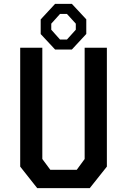

<svg xmlns="http://www.w3.org/2000/svg" viewBox="-20 -978 660 998"><path d="M173.5 0H446.5L535.5 -112V-730H420V-151.5L379 -95.5H241.5L200 -151.5V-730H85V-112ZM191.5 -801 266.5 -720.5H353.5L428.5 -801.5V-877.5L353.5 -958H266.5L191.5 -877ZM246.5 -823.5V-855L292 -905.5H328L374 -855V-823.5L328 -772.5H292Z"/></svg>

Font: Monaspace Krypton Medium
Style: Regular
Weight: 500
Designer: Riley Cran & the Lettermatic Team
Foundry: Lettermatic
Version: Version 1.101 (Monaspace Krypton)